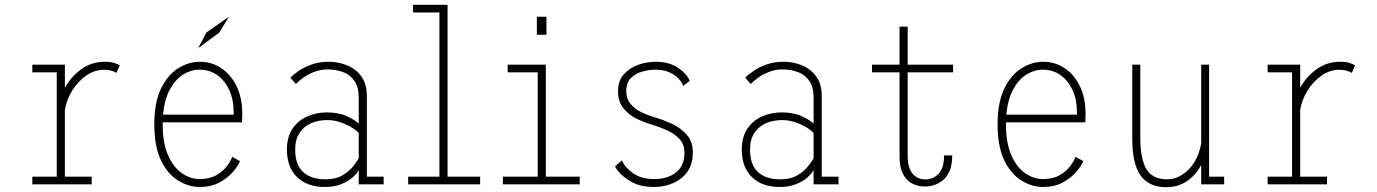

<svg xmlns="http://www.w3.org/2000/svg" viewBox="-20 -770 5750 802"><path d="M115 0V-32H217V-468H115V-500H251V-403.5Q276 -449 319 -480.5Q362 -512 417.5 -512Q442 -512 457.8 -506.8Q473.5 -501.5 480 -497.5L466.5 -465.5Q462 -469 448.5 -473.8Q435 -478.5 413.5 -478.5Q375 -478.5 340.2 -454.2Q305.5 -430 281.5 -391.5Q257.5 -353 251 -310.5V-32H363V0Z M814.5 11Q768 11 724.2 -15.8Q680.5 -42.5 652.5 -100.2Q624.5 -158 624.5 -251Q624.5 -342 652.5 -399.8Q680.5 -457.5 724.2 -484.8Q768 -512 815 -512Q864.5 -512 904.5 -485.2Q944.5 -458.5 968.2 -409.8Q992 -361 992 -295Q992 -276 991 -259H659.5Q659.5 -255 659.5 -251Q659.5 -173.5 681.5 -122.8Q703.5 -72 739 -47Q774.5 -22 814.5 -22Q855.5 -22 883.2 -38Q911 -54 927.5 -75.8Q944 -97.5 950 -115L982.5 -97Q975.5 -78.5 954 -53Q932.5 -27.5 897.5 -8.2Q862.5 11 814.5 11ZM813.5 -479Q778 -479 745.2 -458.8Q712.5 -438.5 689.8 -396.8Q667 -355 661 -291H956V-301.5Q956 -353.5 937.5 -393.8Q919 -434 887 -456.5Q855 -479 813.5 -479ZM808 -569 842.5 -634.5 936 -700 896.5 -634.5Z M1336 11Q1263.5 11 1221 -30.2Q1178.5 -71.5 1178.5 -145Q1178.5 -197.5 1201.5 -232Q1224.5 -266.5 1262.8 -283.5Q1301 -300.5 1346 -300.5Q1394.5 -300.5 1430 -284Q1465.5 -267.5 1478.5 -253.5V-360.5Q1478.5 -406.5 1460.2 -432.5Q1442 -458.5 1412.2 -469.2Q1382.5 -480 1348.5 -480Q1318 -480 1291.2 -469.2Q1264.5 -458.5 1244.8 -444Q1225 -429.5 1216 -419L1193 -445.5Q1204.5 -458 1227 -473.5Q1249.5 -489 1281.5 -500.5Q1313.5 -512 1353.5 -512Q1392.5 -512 1429 -497.5Q1465.5 -483 1489 -451.2Q1512.5 -419.5 1512.5 -368V-32H1582.5V0H1478.5V-60Q1472 -46.5 1453.8 -29.8Q1435.5 -13 1406 -1Q1376.5 11 1336 11ZM1339.5 -21Q1382 -21 1410.2 -37.5Q1438.5 -54 1455 -75Q1471.5 -96 1478.5 -109V-214Q1469 -225.5 1448.5 -238Q1428 -250.5 1401.2 -259.5Q1374.5 -268.5 1346.5 -268.5Q1311 -268.5 1280.8 -255.8Q1250.5 -243 1231.8 -215.8Q1213 -188.5 1213 -145Q1213 -82 1246 -51.5Q1279 -21 1339.5 -21Z M1685 0V-32H1815.5V-718H1705V-750H1849.5V-32H1985.5V0Z M2222.5 -700H2262.5V-624.5H2222.5ZM2080.5 0V-32H2226V-468H2100.5V-500H2260V-32H2401.5V0Z M2711.5 11Q2648.5 11 2606 -17Q2563.5 -45 2549 -75.5L2578 -100Q2588.5 -72.5 2623.2 -47.2Q2658 -22 2712.5 -22Q2768.5 -22 2803.8 -49.8Q2839 -77.5 2839 -133Q2839 -167 2818.5 -189.2Q2798 -211.5 2767 -225.5Q2736 -239.5 2704.5 -249Q2672.5 -258 2639.5 -274Q2606.5 -290 2584 -317.8Q2561.5 -345.5 2561.5 -389.5Q2561.5 -432 2585.2 -459Q2609 -486 2645 -499Q2681 -512 2718.5 -512Q2775 -512 2812.5 -486.5Q2850 -461 2861 -432L2833.5 -411Q2823 -440.5 2791.5 -459.8Q2760 -479 2718.5 -479Q2693.5 -479 2664.8 -471.5Q2636 -464 2616 -444.8Q2596 -425.5 2596 -389.5Q2596 -358 2613 -337Q2630 -316 2657.5 -302.2Q2685 -288.5 2717.5 -279Q2750.5 -269.5 2786.8 -252.8Q2823 -236 2848.5 -207.5Q2874 -179 2874 -133Q2874 -84 2851 -52.2Q2828 -20.5 2791 -4.8Q2754 11 2711.5 11Z M3236 11Q3163.5 11 3121 -30.2Q3078.5 -71.5 3078.5 -145Q3078.5 -197.5 3101.5 -232Q3124.5 -266.5 3162.8 -283.5Q3201 -300.5 3246 -300.5Q3294.5 -300.5 3330 -284Q3365.5 -267.5 3378.5 -253.5V-360.5Q3378.5 -406.5 3360.2 -432.5Q3342 -458.5 3312.2 -469.2Q3282.5 -480 3248.5 -480Q3218 -480 3191.2 -469.2Q3164.5 -458.5 3144.8 -444Q3125 -429.5 3116 -419L3093 -445.5Q3104.5 -458 3127 -473.5Q3149.5 -489 3181.5 -500.5Q3213.5 -512 3253.5 -512Q3292.5 -512 3329 -497.5Q3365.5 -483 3389 -451.2Q3412.5 -419.5 3412.5 -368V-32H3482.5V0H3378.5V-60Q3372 -46.5 3353.8 -29.8Q3335.5 -13 3306 -1Q3276.5 11 3236 11ZM3239.5 -21Q3282 -21 3310.2 -37.5Q3338.5 -54 3355 -75Q3371.5 -96 3378.5 -109V-214Q3369 -225.5 3348.5 -238Q3328 -250.5 3301.2 -259.5Q3274.5 -268.5 3246.5 -268.5Q3211 -268.5 3180.8 -255.8Q3150.5 -243 3131.8 -215.8Q3113 -188.5 3113 -145Q3113 -82 3146 -51.5Q3179 -21 3239.5 -21Z M3737.5 -116.5V-468H3622.5V-500H3737.5V-658.5H3771.5V-500H3961V-468H3771.5V-120Q3771.5 -68 3792.2 -44.2Q3813 -20.5 3845.5 -20.5Q3878 -20.5 3900.8 -44.5Q3923.5 -68.5 3923.5 -121H3957.5Q3957.5 -53.5 3924 -22.2Q3890.5 9 3844.5 9Q3795.5 9 3766.5 -22Q3737.5 -53 3737.5 -116.5Z M4337 11Q4290.5 11 4246.8 -15.8Q4203 -42.5 4175 -100.2Q4147 -158 4147 -251Q4147 -342 4175 -399.8Q4203 -457.5 4246.8 -484.8Q4290.5 -512 4337.5 -512Q4387 -512 4427 -485.2Q4467 -458.5 4490.8 -409.8Q4514.5 -361 4514.5 -295Q4514.5 -276 4513.5 -259H4182Q4182 -255 4182 -251Q4182 -173.5 4204 -122.8Q4226 -72 4261.5 -47Q4297 -22 4337 -22Q4378 -22 4405.8 -38Q4433.5 -54 4450 -75.8Q4466.5 -97.5 4472.5 -115L4505 -97Q4498 -78.5 4476.5 -53Q4455 -27.5 4420 -8.2Q4385 11 4337 11ZM4336 -479Q4300.5 -479 4267.8 -458.8Q4235 -438.5 4212.2 -396.8Q4189.5 -355 4183.5 -291H4478.5V-301.5Q4478.5 -353.5 4460 -393.8Q4441.5 -434 4409.5 -456.5Q4377.5 -479 4336 -479Z M4851 12Q4780 12 4744.8 -36.5Q4709.5 -85 4709.5 -190.5V-500H4743V-198Q4743 -106.5 4768.5 -63.8Q4794 -21 4854.5 -21Q4889 -21 4919.2 -40.8Q4949.5 -60.5 4970 -94.5Q4990.5 -128.5 4997.5 -171.5V-500H5030.5V-32H5093.5V0H4997.5V-81Q4976 -40.5 4939 -14.2Q4902 12 4851 12Z M5275 0V-32H5377V-468H5275V-500H5411V-403.5Q5436 -449 5479 -480.5Q5522 -512 5577.5 -512Q5602 -512 5617.8 -506.8Q5633.5 -501.5 5640 -497.5L5626.5 -465.5Q5622 -469 5608.5 -473.8Q5595 -478.5 5573.5 -478.5Q5535 -478.5 5500.2 -454.2Q5465.5 -430 5441.5 -391.5Q5417.5 -353 5411 -310.5V-32H5523V0Z"/></svg>

Font: Trispace SemiCondensed Thin
Style: Regular
Weight: 100
Width: 4
Designer: Tyler Finck
Foundry: Etcetera Type Company
Version: Version 1.210; ttfautohint (v1.8.3)